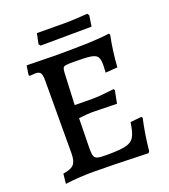

<svg xmlns="http://www.w3.org/2000/svg" viewBox="-144 -890 881 1003"><g transform="rotate(-20 296.5 -388.5)"><path d="M544 -177Q526 -98 516 -1L509 7Q308 0 203 0Q124 0 49 10L55 -45Q99 -51 115 -69Q131 -87 131 -130L132 -533Q132 -565 125 -576Q118 -587 97 -587L64 -585L60 -591L68 -642Q185 -639 226 -639Q342 -639 411.5 -641.5Q481 -644 528 -651L533 -643Q525 -606 518.5 -558Q512 -510 510 -470L443 -465L445 -507Q445 -539 436 -552.5Q427 -566 399.5 -570.5Q372 -575 304 -575Q273 -575 261 -573Q249 -571 245.5 -563.5Q242 -556 241 -538L233 -361L332 -360Q354 -360 387.5 -363Q421 -366 452 -370L457 -363L443 -292Q338 -295 308 -295Q279 -295 231 -289L228 -119Q228 -91 232.5 -79Q237 -67 251 -63Q265 -59 300 -59Q375 -59 408 -67Q441 -75 455 -98.5Q469 -122 477 -178L539 -184ZM164 -724 176 -782 330 -781Q361 -781 403 -783.5Q445 -786 458 -787L465 -776L456 -716L314 -715L172 -714Z"/></g></svg>

Font: Alegreya SC Medium
Style: Regular
Weight: 500
Designer: Juan Pablo del Peral
Foundry: Huerta Tipografica
Version: Version 2.007; ttfautohint (v1.6)